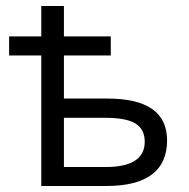

<svg xmlns="http://www.w3.org/2000/svg" viewBox="-20 -618 627 638"><path d="M192.4 -497.1H348.1V-433.6H192.4V-290.5H336.9Q535.2 -290.5 535.2 -151.4Q535.2 -76.2 484.6 -38.1Q434.1 0 334 0H117.2V-433.6H10.3V-497.1H117.2V-598.1H192.4ZM192.4 -226.6V-63H330.6Q460.9 -63 460.9 -147Q460.9 -188.5 430.2 -207.5Q399.4 -226.6 328.6 -226.6Z"/></svg>

Font: Bpm'online Open Sans
Style: Regular
Weight: 400
Foundry: Ascender Corporation
Version: Version 1.10